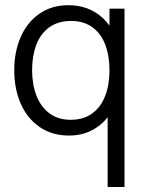

<svg xmlns="http://www.w3.org/2000/svg" viewBox="-20 -520 573 756"><path d="M258.3 -48.3Q308.6 -48.3 342.8 -73.2Q377 -98.1 394 -142.1Q411.1 -186 411.1 -243.7Q411.1 -301.3 394 -345.2Q377 -389.2 343 -413.3Q309.1 -437.5 259.8 -437.5Q209 -437.5 174.3 -412.6Q139.6 -387.7 123 -343.8Q106.4 -299.8 106.4 -243.7Q106.4 -187 123.8 -142.8Q141.1 -98.6 175 -73.5Q209 -48.3 258.3 -48.3ZM411.1 -485.8H470.2V216.3H403.8V-58.1Q376.5 -23.9 338.1 -5.1Q299.8 13.7 251.5 13.7Q185.1 13.7 136.2 -19.8Q87.4 -53.2 61.8 -111.6Q36.1 -169.9 36.1 -243.7Q36.1 -316.4 61.8 -374.8Q87.4 -433.1 135.7 -466.3Q184.1 -499.5 248.5 -499.5Q301.3 -499.5 342.3 -478.5Q383.3 -457.5 411.1 -418.9Z"/></svg>

Font: Potro Sans Bangla
Style: Regular
Weight: 400
Designer: Jayed Ahsan Saad
Foundry: Codepotro
Version: Potro Sans Bangla; Version 0.905